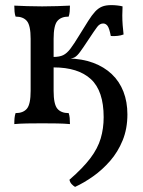

<svg xmlns="http://www.w3.org/2000/svg" viewBox="-20 -483 559 752"><path d="M274 249Q267 245 260.5 238Q254 231 252 221Q305 175 334 136.5Q363 98 374.5 59Q386 20 386 -24Q386 -127 336 -173Q286 -219 190 -219V-260Q213 -260 227.5 -267Q242 -274 256 -292.5Q270 -311 290 -344Q311 -378 325.5 -401Q340 -424 352.5 -437.5Q365 -451 379.5 -457Q394 -463 416 -463Q428 -463 440.5 -461.5Q453 -460 460 -458Q459 -442 459 -422.5Q459 -403 460.5 -384Q462 -365 464 -348Q454 -344 440.5 -342.5Q427 -341 414 -342Q408 -373 401 -382Q394 -391 384 -391Q371 -391 361 -378Q351 -365 326 -327Q305 -295 293.5 -279.5Q282 -264 273 -259Q264 -254 248 -252L247 -254Q302 -253 345 -237Q388 -221 418 -192.5Q448 -164 463.5 -124Q479 -84 479 -35Q479 21 460.5 66.5Q442 112 411.5 147Q381 182 345 207.5Q309 233 274 249ZM36 3Q36 -11 37 -21Q38 -31 41 -40Q71 -40 85.5 -57.5Q100 -75 100 -127V-331Q100 -383 85.5 -400.5Q71 -418 41 -418Q38 -427 37 -437.5Q36 -448 36 -461Q58 -460 86 -459Q114 -458 145 -458Q176 -458 204 -459Q232 -460 254 -461Q254 -448 253 -437.5Q252 -427 249 -418Q219 -418 204.5 -400.5Q190 -383 190 -331V-127Q190 -75 204.5 -57.5Q219 -40 249 -40Q252 -31 253 -21Q254 -11 254 3Q232 1 204 0.5Q176 0 145 0Q114 0 86 0.5Q58 1 36 3Z"/></svg>

Font: Vollkorn
Style: Regular
Weight: 400
Designer: Friedrich Althausen
Foundry: Friedrich Althausen
Version: Version 5.001